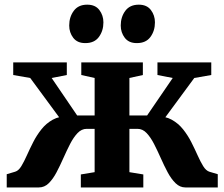

<svg xmlns="http://www.w3.org/2000/svg" viewBox="-20 -822 984 842"><path d="M9.5 0V-58L46.5 -69Q61.5 -73.5 73.5 -93.2Q85.5 -113 98 -141Q110.5 -169 125.8 -199Q141 -229 161.8 -255Q182.5 -281 211.2 -297Q240 -313 279.5 -312L281.5 -250.5L112.5 -480L38 -493V-548.5H273V-493L206.5 -480L318.5 -315.5H395V-480L336.5 -493V-548.5H606.5V-493L547.5 -480V-315.5H625L737.5 -480L670.5 -493V-548.5H906.5V-493L832 -480L663 -250.5L665 -312Q704.5 -313 733.2 -297Q762 -281 782.8 -255Q803.5 -229 818.8 -199Q834 -169 846.5 -141Q859 -113 871.2 -93.2Q883.5 -73.5 898 -69L935 -58V0H793Q769 0 750 -18.5Q731 -37 715.2 -66.5Q699.5 -96 685 -128.8Q670.5 -161.5 655.5 -190.8Q640.5 -220 623 -238.5Q605.5 -257 583 -257H547.5V-67L608.5 -57V0H334.5V-57L395 -67V-257H360Q338 -257 320.2 -238.5Q302.5 -220 287.5 -190.8Q272.5 -161.5 258 -128.8Q243.5 -96 228 -66.5Q212.5 -37 193.8 -18.5Q175 0 150.5 0ZM353.5 -633Q319 -633 301.2 -656.2Q283.5 -679.5 283.5 -710Q283.5 -747.5 303.5 -774.5Q323.5 -801.5 362 -801.5H363Q398 -801.5 415.8 -778Q433.5 -754.5 433.5 -724Q433.5 -687 413.8 -660Q394 -633 354.5 -633ZM579.5 -633Q545 -633 527.2 -656.2Q509.5 -679.5 509.5 -710Q509.5 -747.5 529.5 -774.5Q549.5 -801.5 588.5 -801.5H589Q624 -801.5 641.8 -778Q659.5 -754.5 659.5 -724Q659.5 -687 639.8 -660Q620 -633 580.5 -633Z"/></svg>

Font: Merriweather 36pt ExtraBold
Style: Regular
Weight: 800
Designer: Eben Sorkin
Foundry: Eben Sorkin
Version: Version 2.100